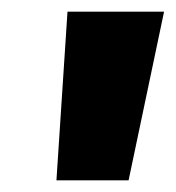

<svg xmlns="http://www.w3.org/2000/svg" viewBox="-20 -716 302 330"><path d="M77 -406H201L262 -696H96Z"/></svg>

Font: Fira Sans Heavy
Style: Italic
Weight: 900
Italic angle: -8°
Designer: bBox Type GmbH & Carrois Corporate GbR & Edenspiekermann AG
Foundry: bBox Type GmbH & Carrois Corporate GbR & Edenspiekermann AG
Version: Version 4.301;PS 004.301;hotconv 1.0.88;makeotf.lib2.5.64775